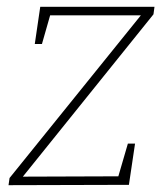

<svg xmlns="http://www.w3.org/2000/svg" viewBox="-20 -543 490 563"><path d="M433 -523 430 -501 47 -25 327 -26 355 -122H376L358 -1L5 0L8 -21L393 -498H127L103 -414H82L98 -523Z"/></svg>

Font: Bitter Pro ExtraLight
Style: Italic
Weight: 275
Italic angle: -9°
Designer: Sol Matas, and Bitter project Authors
Foundry: Sol Matas
Version: Version 1.010